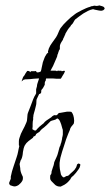

<svg xmlns="http://www.w3.org/2000/svg" viewBox="-20 -684 408 712"><path d="M205 8Q201 8 197.5 7.5Q194 7 190 5Q187 4 184 1L178 -5Q174 -9 171.5 -11.5Q169 -14 167 -18Q166 -19 166 -26Q166 -34 167 -35Q170 -38 170 -39Q170 -41 171 -42V-45Q171 -49 173 -53.5Q175 -58 176 -63Q178 -67 178.5 -70Q179 -73 180 -76Q180 -79 181 -82Q182 -85 183 -87L189 -100Q191 -104 192 -107Q193 -110 194 -113L197 -124L200 -136Q202 -142 204 -145Q204 -147 205 -150Q206 -153 207 -155L210 -168Q210 -173 212 -179Q213 -182 213 -185Q213 -188 213 -191Q213 -195 213 -199.5Q213 -204 211 -208Q209 -216 207 -222.5Q205 -229 203 -233Q202 -235 201 -237Q200 -239 199 -240Q197 -243 192 -245Q187 -240 181 -239Q177 -238 173.5 -237Q170 -236 168 -235L154 -221L145 -213Q143 -211 140 -209Q137 -207 135 -205L131 -201Q130 -199 127 -196Q124 -193 121 -192Q119 -191 117.5 -189.5Q116 -188 114 -187Q113 -186 113 -184Q113 -183 112 -182L108 -179Q106 -179 104 -177Q103 -175 102.5 -174Q102 -173 102 -173L86 -161Q77 -154 72 -145Q67 -135 65 -120Q64 -104 59 -93Q56 -90 55 -84Q52 -76 53 -72Q54 -70 54 -67Q54 -64 55 -61Q55 -57 55.5 -54Q56 -51 57 -47Q59 -40 63 -32Q65 -30 65 -24Q65 -18 63 -14Q58 -5 49 2Q37 10 27 6Q21 4 21 4Q19 4 17 2Q12 -3 15 -9L20 -21V-29Q22 -39 24.5 -48.5Q27 -58 30 -66Q36 -83 42 -102Q44 -107 45 -112Q46 -117 47 -121Q48 -126 49 -131Q50 -136 51 -140Q52 -141 51 -144Q50 -144 50 -147V-160Q50 -166 52 -172Q57 -189 64 -201Q68 -208 71 -214.5Q74 -221 77 -228Q79 -232 80 -237Q81 -242 81 -247Q81 -260 85 -269L94 -292L103 -316Q104 -319 108 -327Q112 -333 114 -338V-353L117 -364Q117 -369 119 -375L125 -393Q126 -395 127 -396.5Q128 -398 129 -399Q131 -399 131 -406Q133 -412 132 -415Q132 -417 132 -420Q132 -423 133 -425Q134 -430 135 -435Q136 -440 137 -444Q138 -453 143 -464Q144 -467 145 -469.5Q146 -472 147 -474L153 -484L156 -487Q157 -487 159 -489Q158 -490 158 -491V-494Q159 -496 159.5 -498.5Q160 -501 161 -504Q166 -516 173 -525L188 -546Q193 -554 196 -562Q199 -570 204 -579Q215 -594 228 -606Q243 -621 256 -630Q262 -635 269 -638.5Q276 -642 283 -646Q291 -650 299 -653.5Q307 -657 315 -659Q317 -661 320 -661Q324 -661 325 -662Q330 -664 337 -662Q341 -662 343.5 -662.5Q346 -663 348 -664L359 -661Q366 -659 367 -655Q368 -654 368 -651Q365 -648 365 -648Q364 -646 362 -646Q358 -643 347 -645Q337 -647 332 -648Q326 -650 325 -650Q315 -648 306 -643.5Q297 -639 289 -634Q281 -629 273.5 -623Q266 -617 259 -612Q258 -611 256 -608Q254 -605 252 -601Q251 -598 247 -594Q243 -591 241 -586Q239 -584 236.5 -581Q234 -578 232 -575Q230 -571 227.5 -567.5Q225 -564 223 -560Q222 -558 221.5 -555.5Q221 -553 219 -551Q219 -548 215 -542Q214 -536 209 -530Q205 -524 203 -518Q202 -515 202 -510V-502Q200 -498 199 -497Q198 -496 198 -494.5Q198 -493 197 -492Q196 -490 195.5 -487Q195 -484 193 -481Q193 -478 192 -475Q191 -472 190 -470L177 -440L162 -412Q161 -409 157 -403Q153 -399 151 -394Q151 -391 150 -390V-386Q147 -383 147 -380Q145 -376 146 -374Q147 -372 145 -368Q143 -364 140.5 -359.5Q138 -355 134 -351Q132 -347 133 -344Q133 -340 131 -338Q129 -336 128 -336Q128 -336 127 -336Q126 -336 125 -335L116 -316Q115 -313 115 -307Q115 -302 114.5 -298Q114 -294 113 -291L109 -275Q108 -271 106.5 -266.5Q105 -262 104 -257Q104 -252 103 -249V-241Q102 -237 101.5 -233Q101 -229 101 -224Q101 -219 101 -214.5Q101 -210 100 -205Q102 -204 103 -203Q104 -202 105 -202Q105 -200 113 -200Q115 -203 118.5 -206.5Q122 -210 126 -214Q131 -218 135 -221.5Q139 -225 142 -227Q145 -230 146 -232Q150 -236 152 -237L170 -249L174 -253Q175 -254 179 -256Q180 -257 183 -257Q185 -257 187 -256.5Q189 -256 190 -257L194 -260Q195 -262 198 -265Q200 -265 203.5 -265.5Q207 -266 212 -267L229 -270H234Q236 -270 239 -270Q242 -270 245 -269L249 -263Q252 -258 254 -247Q256 -235 254 -227Q253 -224 250 -221Q246 -217 245 -215Q240 -209 239 -202L233 -188Q229 -178 225 -167Q221 -156 218 -145Q214 -134 210.5 -122Q207 -110 204 -99Q203 -95 202.5 -90Q202 -85 201 -80Q201 -74 201 -68Q201 -62 202 -57Q203 -52 204 -47Q205 -42 206 -37Q211 -27 217 -26L226 -31Q232 -31 236 -35L241 -40L251 -49Q253 -51 255.5 -53.5Q258 -56 260 -60Q262 -62 263 -65Q264 -68 265 -71Q265 -76 273 -78Q273 -76 276 -76L278 -74Q278 -70 275 -62Q273 -58 270.5 -55Q268 -52 266 -49Q264 -46 261.5 -43Q259 -40 257 -38Q252 -32 249 -30Q246 -28 244 -25Q243 -23 242 -21.5Q241 -20 240 -18Q238 -15 232 -9Q227 -4 219 1Q212 5 205 8ZM60 -382Q62 -388 63.5 -392.5Q65 -397 66 -399Q70 -403 72 -407Q75 -413 77.5 -416Q80 -419 81 -421Q82 -421 84.5 -421Q87 -421 89 -420L92 -416Q92 -416 92.5 -417Q93 -418 95 -420H109Q115 -422 115 -417Q118 -414 127 -417Q129 -418 130.5 -419Q132 -420 136 -420V-417Q136 -417 136.5 -417Q137 -417 137 -418Q137 -420 140 -420Q141 -419 141.5 -419Q142 -419 141 -420Q141 -422 144 -422H146L149 -420Q150 -420 152 -422V-421Q154 -422 154 -420Q162 -420 163 -421Q163 -422 170 -422H185Q189 -422 191 -420H192Q192 -422 195 -422H200Q201 -422 201.5 -420.5Q202 -419 202 -420V-422H205Q205 -420 206 -421Q207 -422 208 -422V-420Q212 -420 215 -421Q218 -423 221 -420Q219 -413 212 -403Q206 -392 205 -392Q196 -392 189.5 -392Q183 -392 177 -393H132Q127 -393 120 -393Q113 -393 105 -392Q97 -391 91 -390.5Q85 -390 81 -390Q72 -390 71 -389Q67 -389 66 -387Z"/></svg>

Font: Estonia
Style: Regular
Weight: 400
Designer: Robert E. Leuschke
Foundry: Robert E. Leuschke
Version: Version 1.014; ttfautohint (v1.8.3)